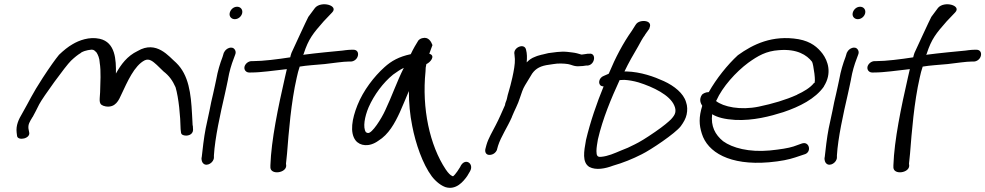

<svg xmlns="http://www.w3.org/2000/svg" viewBox="-20 -741 4675 911"><path d="M633 -499C583 -475 554 -435 530 -392C531 -457 528 -540 453 -557C403 -568 354 -549 324 -531C303 -519 282 -502 260 -481C242 -459 217 -424 183 -372C131 -292 121 -265 86 -204C68 -174 55 -146 59 -112L61 -96C64 -71 128 -83 118 -115L115 -131C113 -151 120 -162 134 -185V-186H135C144 -203 155 -223 166 -246C183 -279 291 -428 317 -453C335 -470 350 -482 364 -490V-491C376 -498 387 -501 397 -503C423 -508 425 -505 438 -492C445 -481 452 -465 453 -445V-444C460 -404 456 -346 455 -303C453 -261 445 -243 482 -236C528 -229 544 -266 556 -293C584 -352 617 -430 667 -455C689 -465 706 -449 724 -433L756 -402C782 -382 799 -359 813 -327C828 -276 836 -189 837 -128L839 -111C840 -106 843 -102 849 -100C868 -93 895 -101 896 -124V-125L895 -145H894C893 -156 893 -176 891 -202C886 -296 876 -385 816 -443C782 -472 723 -552 633 -499Z M1094 -650C1110 -650 1125 -662 1129 -678C1133 -695 1122 -709 1105 -709C1088 -709 1074 -696 1070 -680C1066 -663 1078 -650 1094 -650ZM936 8C936 19 938 29 945 35C962 51 995 30 995 6V-4C1000 -86 1025 -200 1047 -295C1053 -320 1057 -343 1062 -365V-366C1068 -401 1078 -435 1089 -463L1096 -482C1100 -491 1098 -499 1095 -504C1083 -526 1051 -512 1043 -492L1042 -491L1036 -471C1024 -440 1013 -404 1006 -364C1001 -342 997 -320 991 -295C985 -270 979 -244 974 -216L956 -132C948 -93 940 -23 937 6Z M1181 -451H1174C1158 -451 1143 -438 1140 -424C1137 -409 1148 -397 1162 -397H1170C1221 -397 1275 -406 1341 -413L1332 -374C1300 -234 1267 -76 1263 43V54C1265 90 1338 80 1338 45L1337 35C1337 30 1340 13 1342 -13C1350 -115 1361 -255 1388 -373C1392 -391 1396 -408 1402 -425C1437 -431 1478 -433 1520 -437C1563 -442 1609 -449 1635 -449H1644C1659 -449 1674 -460 1678 -476C1682 -492 1674 -505 1657 -505H1648C1631 -505 1605 -501 1605 -501C1564 -497 1486 -490 1418 -481C1418 -483 1421 -483 1421 -485V-486C1444 -557 1466 -583 1516 -640L1556 -682C1588 -715 1505 -738 1475 -704L1443 -661C1438 -653 1363 -490 1363 -490C1360 -483 1359 -476 1357 -469C1299 -460 1228 -451 1181 -451Z M1729 -232C1755 -291 1798 -349 1845 -387C1864 -400 1878 -411 1896 -419C1864 -356 1839 -283 1808 -218C1790 -178 1745 -107 1726 -110C1723 -110 1720 -111 1716 -114C1701 -136 1710 -187 1729 -232ZM2017 -486C2022 -502 2028 -515 2032 -527C2026 -543 2013 -568 1984 -560C1975 -558 1970 -554 1965 -549C1957 -537 1939 -506 1929 -484C1873 -472 1837 -452 1804 -422C1755 -378 1704 -312 1676 -242C1650 -177 1639 -112 1667 -75C1688 -48 1732 -42 1775 -73C1824 -103 1853 -156 1877 -208C1891 -241 1906 -274 1920 -309C1920 -252 1925 -197 1936 -143C1952 -60 1985 37 2029 96C2050 123 2074 140 2094 147C2144 162 2178 121 2197 94L2210 72C2232 34 2184 3 2163 52L2150 72C2142 83 2136 91 2129 96H2128V94H2124V93C2118 91 2107 81 2095 63C2019 -51 1981 -227 1999 -402C1999 -415 2000 -425 2003 -437C2021 -444 2049 -477 2017 -486Z M2402 -336C2398 -319 2393 -306 2389 -290L2385 -272C2383 -262 2377 -254 2376 -242C2362 -211 2348 -177 2332 -147C2317 -117 2297 -85 2288 -53L2283 -34C2280 -21 2285 -6 2302 -6C2319 -6 2332 -16 2338 -30V-31L2343 -49C2357 -93 2388 -138 2409 -186V-187C2421 -217 2438 -247 2447 -277C2454 -298 2461 -320 2471 -336C2482 -355 2493 -373 2505 -392C2523 -417 2546 -429 2586 -434L2606 -437C2628 -441 2654 -440 2675 -437C2690 -435 2705 -424 2731 -427C2739 -427 2751 -428 2761 -430H2769C2805 -435 2810 -492 2775 -486H2768C2759 -484 2751 -484 2740 -482C2738 -482 2736 -483 2732 -484L2718 -488C2711 -490 2703 -491 2696 -492L2671 -495C2638 -498 2606 -492 2582 -489L2553 -482H2552C2542 -479 2531 -477 2520 -472C2501 -465 2491 -457 2479 -445C2481 -466 2481 -487 2476 -505C2469 -539 2413 -516 2421 -483C2422 -474 2422 -471 2423 -461C2424 -437 2418 -405 2411 -373C2408 -360 2405 -347 2402 -336Z M2834 -333C2838 -332 2839 -331 2844 -331C2812 -253 2781 -164 2760 -75V-74C2751 -24 2741 29 2776 51C2808 68 2852 59 2889 45C2935 32 2982 13 3025 -9C3068 -30 3184 -108 3210 -142C3224 -161 3234 -179 3238 -198C3242 -217 3242 -238 3235 -257C3223 -298 3180 -333 3130 -356C3084 -377 3021 -400 2952 -402H2943C2962 -442 2986 -484 3008 -521C3019 -541 3028 -559 3041 -576V-577L3061 -605V-606C3063 -612 3066 -619 3064 -626C3059 -642 3034 -644 3017 -639C3008 -636 3001 -632 2995 -622L2978 -595C2936 -536 2900 -467 2870 -395C2870 -394 2870 -394 2868 -391L2845 -381C2820 -372 2816 -340 2834 -333ZM2920 -361C2925 -361 2933 -362 2942 -362C2962 -361 2986 -357 3010 -350C3080 -328 3158 -290 3179 -241C3185 -228 3186 -217 3184 -207C3182 -197 3175 -187 3164 -175C3153 -164 3129 -143 3088 -115C3046 -86 3015 -67 2992 -56C2969 -44 2949 -35 2927 -27C2894 -13 2865 0 2833 3H2832C2815 5 2810 -2 2810 -24C2810 -41 2814 -62 2817 -80C2840 -179 2880 -274 2920 -361Z M3311 -292C3295 -269 3305 -250 3312 -239C3295 -184 3297 -148 3310 -107C3337 -19 3442 45 3629 29C3685 24 3723 16 3753 6L3795 -8C3833 -17 3821 -70 3788 -61H3787L3745 -46C3720 -38 3682 -32 3632 -27C3534 -18 3455 -39 3411 -71C3373 -102 3352 -142 3359 -199C3384 -184 3418 -175 3469 -172C3554 -168 3634 -189 3697 -209C3774 -235 3848 -272 3889 -330V-331C3929 -394 3908 -452 3883 -486C3860 -516 3829 -544 3769 -555C3645 -576 3553 -531 3481 -479C3432 -434 3379 -368 3343 -304C3327 -304 3315 -296 3311 -292ZM3377 -262 3379 -264C3408 -329 3471 -399 3530 -443C3576 -476 3615 -499 3676 -503C3762 -510 3808 -480 3833 -448C3839 -439 3854 -341 3842 -347C3825 -325 3793 -306 3762 -292V-291H3761C3708 -267 3647 -249 3580 -235C3493 -217 3412 -234 3377 -262Z M4050 -650C4066 -650 4081 -662 4085 -678C4089 -695 4078 -709 4061 -709C4044 -709 4030 -696 4026 -680C4022 -663 4034 -650 4050 -650ZM3892 8C3892 19 3894 29 3901 35C3918 51 3951 30 3951 6V-4C3956 -86 3981 -200 4003 -295C4009 -320 4013 -343 4018 -365V-366C4024 -401 4034 -435 4045 -463L4052 -482C4056 -491 4054 -499 4051 -504C4039 -526 4007 -512 3999 -492L3998 -491L3992 -471C3980 -440 3969 -404 3962 -364C3957 -342 3953 -320 3947 -295C3941 -270 3935 -244 3930 -216L3912 -132C3904 -93 3896 -23 3893 6Z M4137 -451H4130C4114 -451 4099 -438 4096 -424C4093 -409 4104 -397 4118 -397H4126C4177 -397 4231 -406 4297 -413L4288 -374C4256 -234 4223 -76 4219 43V54C4221 90 4294 80 4294 45L4293 35C4293 30 4296 13 4298 -13C4306 -115 4317 -255 4344 -373C4348 -391 4352 -408 4358 -425C4393 -431 4434 -433 4476 -437C4519 -442 4565 -449 4591 -449H4600C4615 -449 4630 -460 4634 -476C4638 -492 4630 -505 4613 -505H4604C4587 -505 4561 -501 4561 -501C4520 -497 4442 -490 4374 -481C4374 -483 4377 -483 4377 -485V-486C4400 -557 4422 -583 4472 -640L4512 -682C4544 -715 4461 -738 4431 -704L4399 -661C4394 -653 4319 -490 4319 -490C4316 -483 4315 -476 4313 -469C4255 -460 4184 -451 4137 -451Z"/></svg>

Font: Stray Cat
Style: BdExtObl
Weight: 700
Version: Version 1.0